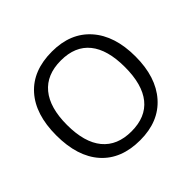

<svg xmlns="http://www.w3.org/2000/svg" viewBox="-174 -921 1127 1127"><g transform="rotate(-45 389.5 -357.5)"><path d="M717.8 -357.9Q717.8 -186.5 631.1 -88.4Q544.4 9.8 390.1 9.8Q232.4 9.8 146.7 -86.7Q61 -183.1 61 -358.9Q61 -533.2 147 -629.2Q232.9 -725.1 391.1 -725.1Q544.9 -725.1 631.3 -627.4Q717.8 -529.8 717.8 -357.9ZM148.9 -357.9Q148.9 -212.9 210.7 -137.9Q272.5 -63 390.1 -63Q508.8 -63 569.3 -137.7Q629.9 -212.4 629.9 -357.9Q629.9 -502 569.6 -576.4Q509.3 -650.9 391.1 -650.9Q272.5 -650.9 210.7 -575.9Q148.9 -501 148.9 -357.9Z"/></g></svg>

Font: f02075841
Style: Regular
Weight: 400
Foundry: Ascender Corporation
Version: Version 1.10